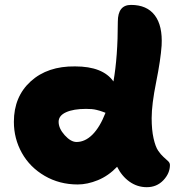

<svg xmlns="http://www.w3.org/2000/svg" viewBox="-20 -738 755 790"><path d="M299.8 21Q224.6 21 163.8 -14.4Q103 -49.8 70.1 -108.6Q37.1 -167.5 37.1 -236.8Q37.1 -340.3 106.4 -403.3Q175.8 -466.3 289.1 -464.8Q403.3 -464.8 446.8 -402.8Q464.8 -504.9 464.8 -648.9Q464.8 -717.8 519 -717.8Q584.5 -717.8 616.9 -675Q649.4 -632.3 645 -550.8Q641.1 -492.7 622.6 -400.6Q604 -308.6 604 -252Q604 -203.6 611.8 -168.9Q619.6 -134.3 630.6 -118.2Q641.6 -102.1 652.6 -92.3Q663.6 -82.5 671.4 -75.2Q679.2 -67.9 679.2 -59.1Q679.2 -24.9 652.1 3.7Q625 32.2 584 32.2Q544.9 32.2 512.9 9.5Q481 -13.2 461.9 -51.8Q425.8 -14.2 382.6 3.4Q339.4 21 299.8 21ZM221.2 -236.8Q221.2 -209.5 246.3 -181.6Q271.5 -153.8 294.9 -153.8Q330.1 -153.8 360.6 -184.3Q391.1 -214.8 414.1 -273.9Q411.6 -274.9 403.8 -277.8Q396 -280.8 390.9 -282.2Q385.7 -283.7 377 -285.9Q368.2 -288.1 357.4 -289.1Q346.7 -290 334 -290Q282.2 -290 251.7 -276.1Q221.2 -262.2 221.2 -236.8Z"/></svg>

Font: Shantell Sans Irregular Bouncy
Style: Regular
Weight: 800
Designer: Stephen Nixon, Anya Danilova, Shantell Martin
Foundry: Arrow Type
Version: Version 1.006;[9816181b4]